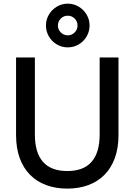

<svg xmlns="http://www.w3.org/2000/svg" viewBox="-20 -1042 754 1076"><path d="M359.5 -776.5Q326.5 -776.5 298.5 -793Q270.5 -809.5 254 -837.8Q237.5 -866 237.5 -899Q237.5 -932 254 -960Q270.5 -988 298.5 -1004.8Q326.5 -1021.5 359.5 -1021.5Q393 -1021.5 421 -1004.8Q449 -988 465.5 -960Q482 -932 482 -899Q482 -866 465.5 -837.8Q449 -809.5 421 -793Q393 -776.5 359.5 -776.5ZM359.5 -844Q382.5 -844 398.5 -860.2Q414.5 -876.5 414.5 -899Q414.5 -922 398.5 -938Q382.5 -954 359.5 -954Q337 -954 320.8 -938Q304.5 -922 304.5 -899Q304.5 -876.5 320.8 -860.2Q337 -844 359.5 -844ZM357 15Q292.5 15 239.5 -4.5Q186.5 -24 148.8 -62Q111 -100 90.5 -156Q70 -212 70 -285V-720H175.5V-288.5Q175.5 -186.5 220.8 -135Q266 -83.5 357 -83.5Q448 -83.5 493.2 -135Q538.5 -186.5 538.5 -288.5V-720H644V-285Q644 -212 623.5 -156Q603 -100 565.2 -62Q527.5 -24 474.5 -4.5Q421.5 15 357 15Z"/></svg>

Font: Vela Sans SemBd
Style: Regular
Weight: 600
Designer: Principal design: Mikhail Sharanda - project Manrope.
Design modification: Ravid Balaliev
Foundry: Mikhail Sharanda
Version: Version 1.001